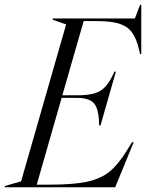

<svg xmlns="http://www.w3.org/2000/svg" viewBox="-73 -790 617 810"><path d="M484 -190H491L413 0H-53V-5L16 -25L206 -687L149 -707V-712H496L518 -770H523V-562H518L513 -583Q502 -630 482.5 -655Q463 -680 429 -690.5Q395 -701 335 -701H280L190 -388H251Q298 -388 325.5 -396Q353 -404 372 -425Q391 -446 410 -488H416L351 -261H345Q345 -325 326 -351Q307 -377 251 -377H187L82 -11H137Q238 -11 295 -23.5Q352 -36 388.5 -65.5Q425 -95 461 -153Z"/></svg>

Font: Nyght Serif Light Italic
Style: Regular
Weight: 300
Italic angle: -16°
Designer: Maksym Kobuzan
Version: Version 0.410